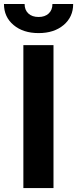

<svg xmlns="http://www.w3.org/2000/svg" viewBox="-72 -957 392 977"><path d="M46.9 -727.5H200.2V0H46.9ZM-51.8 -936.5H53.2Q53.2 -906.2 72.3 -888.4Q91.3 -870.6 124.5 -870.6Q156.7 -870.6 175.8 -888.4Q194.8 -906.2 194.8 -936.5H300.3Q300.3 -870.6 251.7 -829.6Q203.1 -788.6 124.5 -788.6Q45.9 -788.6 -2.9 -829.6Q-51.8 -870.6 -51.8 -936.5Z"/></svg>

Font: Inter Tight Stencil
Style: Bold
Weight: 700
Designer: Rasmus Andersson
Foundry: rsms
Version: Version 3.004;Glyphs 3.1.2 (3151)